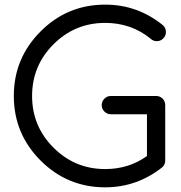

<svg xmlns="http://www.w3.org/2000/svg" viewBox="-20 -801 772 821"><path d="M686.5 -114.3Q686.5 -98.1 675.3 -86.9Q566.4 0 429.7 0Q268.1 0 153.6 -114.5Q39.1 -229 39.1 -390.6Q39.1 -552.2 153.6 -666.7Q268.1 -781.2 429.7 -781.2Q569.3 -781.2 678.2 -691.9Q689.5 -680.2 689.5 -664.1Q689.5 -647.9 678 -636.5Q666.5 -625 650.4 -625Q634.3 -625 622.6 -636.7Q540 -703.1 429.7 -703.1Q300.3 -703.1 208.7 -611.6Q117.2 -520 117.2 -390.6Q117.2 -261.2 208.7 -169.7Q300.3 -78.1 429.7 -78.1Q530.8 -78.1 608.4 -133.8V-312.5H454.1Q438 -312.5 426.5 -324Q415 -335.4 415 -351.6Q415 -367.7 426.5 -379.2Q438 -390.6 454.1 -390.6H647.9Q663.6 -390.6 675.3 -379.4Q686.5 -367.7 686.5 -351.6Z"/></svg>

Font: Comfortaa
Style: Regular
Weight: 400
Designer: Johan Aakerlund - aajohan
Foundry: Johan Aakerlund
Version: Version 2.004 2013